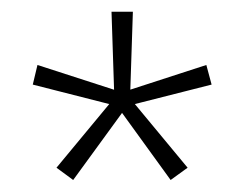

<svg xmlns="http://www.w3.org/2000/svg" viewBox="-20 -659 417 328"><path d="M105 -351.5 76.5 -372.5 168.5 -483.5 169.5 -480.5 36 -514.5 44 -548 177 -505 175 -502 170.5 -639H207L202.5 -502L200 -505L332.5 -548L341.5 -514.5L207.5 -480.5L208.5 -483.5L300.5 -372.5L271.5 -351.5L187.5 -467.5H189.5Z"/></svg>

Font: Anek Tamil ExtraLight
Style: Regular
Weight: 250
Version: Version 1.003